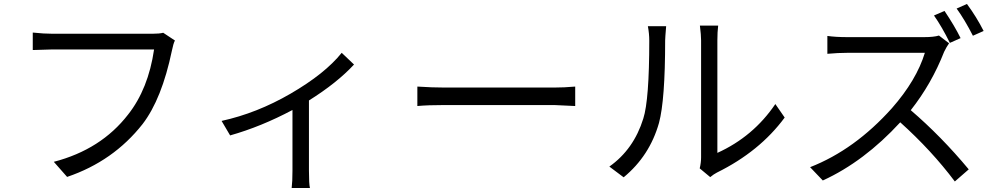

<svg xmlns="http://www.w3.org/2000/svg" viewBox="-20 -869 5020 967"><path d="M861 -665Q853 -650 846 -615Q795 -370 698 -244Q551 -57 318 22L251 -54Q489 -116 625 -292Q727 -421 756 -620H245Q223 -620 145 -617V-705Q201 -699 245 -699H748Q783 -699 802 -704Z M1763 -544Q1678 -452 1536 -363V-10Q1536 58 1541 78H1449Q1453 46 1453 -10V-315Q1295 -231 1139 -187L1096 -260Q1274 -299 1443 -397Q1617 -498 1701 -603Z M2082 -433Q2157 -428 2221 -428H2769Q2822 -428 2877 -433V-335L2770 -340H2221Q2134 -340 2082 -335Z M3049 -30Q3172 -117 3220 -272Q3250 -366 3250 -664Q3250 -700 3243 -737H3335Q3330 -677 3330 -665Q3330 -365 3299 -250Q3252 -84 3121 24ZM3504 -21Q3511 -49 3511 -77V-666Q3511 -692 3505 -740H3597Q3593 -708 3593 -666V-99Q3774 -181 3885 -345L3932 -277Q3806 -106 3591 0Q3575 8 3557 23Z M4764 -653Q4724 -734 4684 -791L4737 -814Q4788 -738 4818 -677ZM4760 -651Q4747 -633 4735 -608Q4672 -447 4567 -314Q4720 -183 4859 -16L4789 45Q4672 -111 4514 -253Q4332 -55 4124 40L4060 -27Q4285 -115 4472 -324Q4596 -465 4638 -603H4248Q4202 -603 4147 -598V-688Q4189 -682 4248 -682H4634Q4683 -682 4709 -690ZM4850 -849Q4898 -784 4934 -713L4880 -689Q4838 -771 4798 -826Z"/></svg>

Font: 思源黑体R
Style: Regular
Weight: 400
Designer: Ryoko NISHIZUKA  (kana & ideographs); Paul D. Hunt (Latin, Greek & Cyrillic); Wenlong ZHANG  (bopomofo); Sandoll Communi
Foundry: Adobe Systems Incorporated
Version: Version 1.00 June 24, 2014, initial release